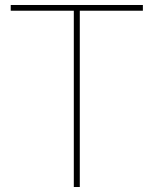

<svg xmlns="http://www.w3.org/2000/svg" viewBox="-20 -750 616 770"><path d="M553 -730V-707H300V0H276V-707H23V-730Z"/></svg>

Font: Nacelle Thin
Style: Regular
Weight: 100
Designer: Sora Sagano
Foundry: Sora Sagano
Version: Version 1.000;FEAKit 1.0